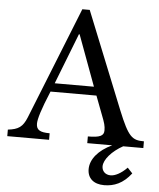

<svg xmlns="http://www.w3.org/2000/svg" viewBox="-70 -824 919 1112"><g transform="rotate(5 389.5 -268.0)"><path d="M-6 -38V0H237V-38C182 -38 159 -50 159 -87C159 -114 175 -169 221 -279H488L529 -171C547 -125 552 -108 552 -82C552 -51 530 -39 459 -39V0H604C525 37 480 92 480 149C480 202 516 234 577 234C635 234 687 213 734 152L705 121C670 157 635 174 610 174C578 174 559 153 559 126C559 87 604 35 668 0H785V-39C716 -39 694 -56 633 -206L406 -770H363L103 -119C80 -62 55 -45 -6 -38ZM241 -329 356 -624H360L469 -329Z"/></g></svg>

Font: Libre Baskerville
Style: Regular
Weight: 400
Designer: Pablo Impallari, Rodrigo Fuenzalida
Foundry: Pablo Impallari, Rodrigo Fuenzalida
Version: Version 1.051;Glyphs 3.2.3 (3260)